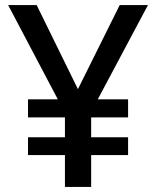

<svg xmlns="http://www.w3.org/2000/svg" viewBox="-20 -734 615 754"><path d="M286 -384 450 -714H561L364 -344H483V-273H338V-195H483V-125H338V0H235V-125H90V-195H235V-273H90V-344H207L12 -714H124Z"/></svg>

Font: Noto Sans Symbols Medium
Style: Regular
Weight: 500
Version: Version 2.002